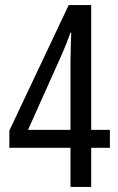

<svg xmlns="http://www.w3.org/2000/svg" viewBox="-20 -740 469 760"><path d="M415 -155V-226H341V-720H252L17 -223V-155H259V0H341V-155ZM259 -498V-226H91L225 -525C237 -552 248 -580 259 -611H262C261 -583 259 -529 259 -498Z"/></svg>

Font: Noto Sans Lao Looped ExtraCondensed
Style: Regular
Weight: 400
Width: 2
Designer: Mark Frömberg, Ben Mitchell
Foundry: The Fontpad Ltd
Version: Version 1.003